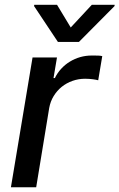

<svg xmlns="http://www.w3.org/2000/svg" viewBox="-20 -787 502 807"><path d="M116.8 -545.5H219.5L204.9 -458.8H210.6Q221.2 -480.8 237.6 -498.4Q253.9 -516 274.1 -528.2Q294.4 -540.5 317.5 -547.1Q340.6 -553.6 365.1 -553.6H373.9Q383.2 -553.6 393.1 -553.3Q403.1 -552.9 409.8 -551.1L392.8 -449.6Q389.6 -450.6 383.9 -451.7Q378.2 -452.8 370.7 -453.8Q363.3 -454.9 354.8 -455.4Q346.2 -456 337.7 -456Q310 -456 284.8 -447.1Q259.6 -438.2 239.5 -422.1Q219.5 -405.9 205.6 -383.3Q191.8 -360.8 186.8 -333.1L132.1 0H25.9ZM123.2 -761.4 123.9 -766.7H219.8L277.3 -671.5L365.8 -766.7H462L461.3 -761.4L311.8 -610.8H223.4Z"/></svg>

Font: Inter P Medium
Style: Italic
Weight: 500
Italic angle: 9.39999°
Designer: Rasmus Andersson
Foundry: rsms
Version: Version 3.018;git-588b23468